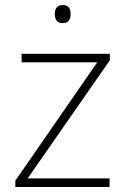

<svg xmlns="http://www.w3.org/2000/svg" viewBox="-20 -744 499 764"><path d="M229 -724C207 -724 198 -709 198 -688C198 -667 207 -652 229 -652C253 -652 261 -667 261 -688C261 -709 253 -724 229 -724ZM416 0V-34H90L417 -504V-530H66V-496H367L41 -25V0Z"/></svg>

Font: Noto Sans Malayalam ExtraLight
Style: Regular
Weight: 200
Designer: Jelle Bosma - Monotype Design Team
Foundry: Monotype Imaging Inc.
Version: Version 2.104